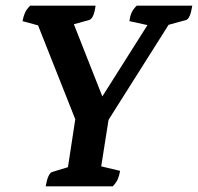

<svg xmlns="http://www.w3.org/2000/svg" viewBox="-20 -661 702 681"><path d="M142 0Q150 -46 165 -51L221 -68L247 -238L115 -571L60 -586Q63 -603 68.5 -615.5Q74 -628 87 -641H319Q313 -595 296 -590L242 -575L343 -319L503 -572L439 -586Q441 -603 446.5 -615.5Q452 -628 465 -641H662Q655 -595 640 -590L578 -573L365 -236L339 -71L406 -55Q403 -38 398 -26Q393 -14 380 0Z"/></svg>

Font: Petrona
Style: Bold Italic
Weight: 700
Italic angle: -9°
Designer: Ringo R. Seeber
Foundry: Ringo R. Seeber
Version: Version 2.001; ttfautohint (v1.8.3)